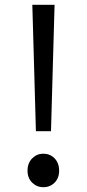

<svg xmlns="http://www.w3.org/2000/svg" viewBox="-20 -769 363 802"><path d="M130 -221 118 -645 115 -749H208L205 -645L193 -221ZM161 13Q134 13 114.5 -6Q95 -25 95 -56Q95 -88 114.5 -107.5Q134 -127 161 -127Q189 -127 208 -107.5Q227 -88 227 -56Q227 -25 208 -6Q189 13 161 13Z"/></svg>

Font: Chiron Sans HK TT
Style: Regular
Weight: 400
Designer: Ryoko NISHIZUKA 西塚涼子 (kana, bopomofo & ideographs); Paul D. Hunt (Latin, Greek & Cyrillic); Sandoll Communications 산돌커뮤니
Foundry: Adobe
Version: Version 2.022;hotconv 1.0.109;makeotfexe 2.5.65596